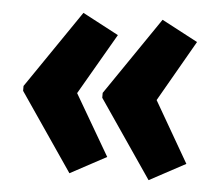

<svg xmlns="http://www.w3.org/2000/svg" viewBox="-41 -552 621 551"><g transform="rotate(5 269.5 -277.0)"><path d="M25 -284 178 -508 282 -453 180 -277 282 -102 178 -46 25 -270ZM253 -284 406 -508 510 -453 409 -277 510 -102 406 -46 253 -270Z"/></g></svg>

Font: Noto Sans ExtraCondensed ExtraBold
Style: Regular
Weight: 800
Width: 2
Designer: Monotype Design Team
Foundry: Monotype Imaging Inc.
Version: Version 2.013; ttfautohint (v1.8.4.7-5d5b)